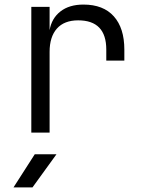

<svg xmlns="http://www.w3.org/2000/svg" viewBox="-20 -580 640 840"><path d="M117 0V-550H197V-448Q206 -500 244.5 -530Q283 -560 345 -560Q432 -560 478 -508.5Q524 -457 524 -363V-315H445V-363Q445 -491 322 -491Q261 -491 229 -455Q197 -419 197 -353V0ZM39 240 132 95H227L122 240Z"/></svg>

Font: JetBrains Mono NL Light
Style: Regular
Weight: 300
Monospace: yes
Designer: Philipp Nurullin, Konstantin Bulenkov
Foundry: JetBrains
Version: Version 2.305; ttfautohint (v1.8.4.7-5d5b)